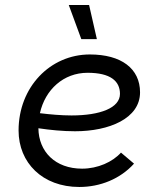

<svg xmlns="http://www.w3.org/2000/svg" viewBox="-20 -740 640 765"><path d="M296 5C379 5 459 -27 514 -88L462 -132C429 -95 370 -68 307 -68C200 -68 134 -136 133 -229C180 -222 230 -217 279 -217C415 -217 538 -268 538 -372C538 -467 463 -523 338 -523C180 -523 54 -393 54 -220C54 -92 149 5 296 5ZM304 -584H366L335 -720H254ZM139 -289C160 -383 233 -450 329 -450C420 -450 458 -417 458 -366C458 -310 379 -280 265 -280C224 -280 180 -284 139 -289Z"/></svg>

Font: Fixel Display 20240404
Style: Italic
Weight: 400
Italic angle: -10°
Designer: AlfaBravo + MacPaw
Foundry: Kyrylo Tkachov, Marchela Mozhyna, Serhii Makarenko, Maria Weinstein, Zakhar Kryvoshyya
Version: Version 1.211;Glyphs 3.2 (3225)